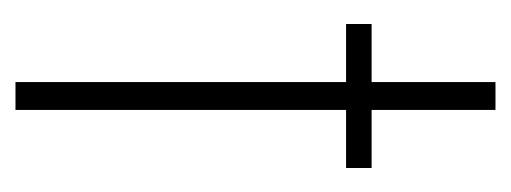

<svg xmlns="http://www.w3.org/2000/svg" viewBox="-226 -434 660 248"><g transform="rotate(90 104.0 -310.0)"><path d="M86 -620H122V-460H197V-427H122V0H86V-427H11V-460H86Z"/></g></svg>

Font: Renner
Style: Thin
Weight: 200
Version: Version 003.000 ; ttfautohint (v0.97) -l 8 -r 50 -G 200 -x 1